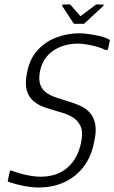

<svg xmlns="http://www.w3.org/2000/svg" viewBox="-20 -825 508 854"><path d="M15 -24 24 -63Q25 -68 28 -67Q31 -66 34 -65Q53 -58 75 -52Q97 -46 119.5 -42.5Q142 -39 160 -39Q234 -39 280 -79.5Q326 -120 340 -188Q351 -237 338 -264.5Q325 -292 298 -306.5Q271 -321 238 -329Q210 -337 181.5 -346.5Q153 -356 130.5 -374Q108 -392 99 -423.5Q90 -455 101 -506Q114 -567 149 -604Q184 -641 232.5 -659Q281 -677 335 -677Q348 -677 371 -674Q394 -671 419.5 -665.5Q445 -660 462 -651Q466 -650 467.5 -647.5Q469 -645 468 -642L461 -609Q459 -598 446 -604Q431 -612 408.5 -618Q386 -624 364 -627.5Q342 -631 327 -631Q264 -631 217.5 -600Q171 -569 158 -509Q151 -472 159 -449Q167 -426 186.5 -412.5Q206 -399 230.5 -391Q255 -383 280 -375Q309 -367 335 -355.5Q361 -344 379 -324.5Q397 -305 403.5 -273Q410 -241 398 -191Q386 -128 352 -83.5Q318 -39 267 -15Q216 9 150 9Q122 9 86 2Q50 -5 21 -15Q17 -16 15.5 -18Q14 -20 15 -24ZM312 -719Q308 -719 306 -723L257 -798Q256 -800 257.5 -802.5Q259 -805 262 -805H290Q294 -805 296 -801L335 -756Q337 -751 342 -756L402 -801Q405 -805 410 -805H438Q441 -805 441 -802.5Q441 -800 439 -798L358 -723Q357 -719 351 -719Z"/></svg>

Font: Glory Light
Style: Italic
Weight: 300
Italic angle: -12°
Version: Version 1.011